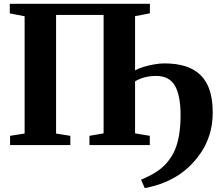

<svg xmlns="http://www.w3.org/2000/svg" viewBox="-20 -763 1164 1010"><path d="M31.5 -743H768.5V-693L690.5 -678V-61.5L768 -48.5V0H450.5V-48.5L525 -61.5V-684.5H275V-60.5L350 -48.5V0H33V-48.5L109.5 -60.5V-677.5L31.5 -692.5ZM741.5 226.5 722 182.5Q751 170 779.5 154.8Q808 139.5 833.2 117.8Q858.5 96 878.5 65.5Q896.5 39 907.8 5.2Q919 -28.5 924.5 -68.5Q930 -108.5 930 -154Q930 -259.5 900.5 -311.5Q871 -363.5 801.5 -363.5Q767 -363.5 739.2 -355.8Q711.5 -348 690.5 -335L681.5 -367L690.5 -393Q707 -402.5 733.8 -410.8Q760.5 -419 790.2 -424.2Q820 -429.5 844 -429.5Q909.5 -429.5 957.5 -413.8Q1005.5 -398 1037 -366Q1068.5 -334 1083.8 -285.5Q1099 -237 1099 -171.5Q1099 -107.5 1082.2 -54.5Q1065.5 -1.5 1036.5 41Q1007.5 83.5 971 117.5Q932 153 890 175.2Q848 197.5 809.5 209.5Q771 221.5 741.5 226.5Z"/></svg>

Font: Merriweather 60pt ExtraBold
Style: Regular
Weight: 800
Version: Version 2.100